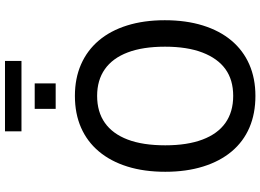

<svg xmlns="http://www.w3.org/2000/svg" viewBox="-157 -877 1043 769"><g transform="rotate(-90 364.5 -492.5)"><path d="M365 9Q294 9 238 -15Q182 -39 142.5 -86Q103 -133 82 -200.5Q61 -268 61 -352Q61 -437 82 -504Q103 -571 142.5 -618Q182 -665 238 -689.5Q294 -714 365 -714Q435 -714 491 -689.5Q547 -665 586.5 -618.5Q626 -572 647 -505Q668 -438 668 -354Q668 -269 647 -201.5Q626 -134 586.5 -87Q547 -40 491 -15.5Q435 9 365 9ZM365 -80Q429 -80 472 -111Q515 -142 538.5 -203Q562 -264 562 -353Q562 -442 539 -502.5Q516 -563 472 -594Q428 -625 365 -625Q301 -625 257 -594Q213 -563 190 -502.5Q167 -442 167 -352Q167 -264 190 -203Q213 -142 257 -111Q301 -80 365 -80ZM223 -928V-994H505V-928ZM313 -791V-875H415V-791Z"/></g></svg>

Font: Nunito Sans 10pt SemiCondensed SemiBold
Style: Regular
Weight: 600
Width: 4
Designer: Vernon Adams
Foundry: Vernon Adams
Version: Version 3.101;gftools[0.9.27]